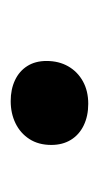

<svg xmlns="http://www.w3.org/2000/svg" viewBox="67 -490 185 359"><g transform="rotate(90 159.5 -310.5)"><path d="M94 -305Q94 -328 104 -345.5Q114 -363 132 -373Q150 -383 174 -383Q197 -383 214.5 -374.5Q232 -366 241.5 -350.5Q251 -335 251 -314Q251 -290 240 -273Q229 -256 210.5 -247Q192 -238 169 -238Q147 -238 130 -246Q113 -254 103.5 -269Q94 -284 94 -305Z"/></g></svg>

Font: Literata
Style: Italic
Weight: 400
Italic angle: -2°
Designer: Latin by Veronika Burian and Jose Scaglione. Greek by Irene Vlachou. Cyrillic by Vera Evstafieva
Foundry: TypeTogether
Version: Version 3.103;gftools[0.9.29]